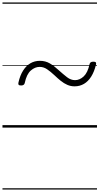

<svg xmlns="http://www.w3.org/2000/svg" viewBox="-20 -1030 803 1550"><path d="M582 -333Q551 -333 523.5 -345Q496 -357 470.5 -377.5Q445 -398 419 -423Q388 -452 360 -471Q332 -490 300 -490Q262 -490 228.5 -460.5Q195 -431 180 -361Q176 -340 151 -340Q135 -340 130.5 -345.5Q126 -351 129 -364Q142 -422 167 -461Q192 -500 226 -519.5Q260 -539 302 -539Q347 -539 382.5 -518Q418 -497 452 -465Q491 -430 521.5 -406.5Q552 -383 586 -383Q623 -383 655.5 -413Q688 -443 703 -512Q707 -532 733 -532Q747 -532 752.5 -527.5Q758 -523 755 -509Q741 -451 716.5 -412Q692 -373 658 -353Q624 -333 582 -333ZM0 490H763V500H0ZM0 -20H763V0H0ZM0 -505H763V-500H0ZM0 -1010H763V-1000H0Z"/></svg>

Font: Playwrite AU VIC Guides
Style: Regular
Weight: 400
Designer: Veronika Burian, José Scaglione
Foundry: TypeTogether
Version: Version 1.003